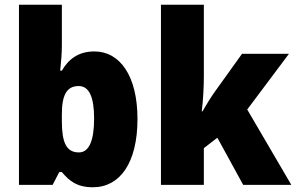

<svg xmlns="http://www.w3.org/2000/svg" viewBox="-20 -780 1249 810"><path d="M241 -588V-760H60V0H202L230 -54H241C273 -16 305 10 372 10C486 10 560 -93 560 -278C560 -460 486 -563 378 -563C312 -563 269 -531 241 -482H234C238 -520 241 -556 241 -588ZM312 -417C356 -417 377 -371 377 -280C377 -185 355 -137 313 -137C260 -137 241 -178 241 -269V-298C241 -380 262 -417 312 -417Z M840 -460V-760H659V0H840V-155L897 -199L1006 0H1209L1023 -318L1199 -553H1001L887 -394C871 -372 849 -336 834 -310H831C837 -356 840 -413 840 -460Z"/></svg>

Font: Noto Sans Arabic UI SmCn Bk
Style: Regular
Weight: 900
Width: 4
Designer: Monotype Design Team, Nadine Chahine and Nizar Qandah
Foundry: Monotype Imaging Inc.
Version: Version 2.010